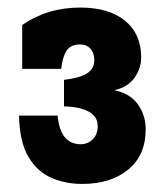

<svg xmlns="http://www.w3.org/2000/svg" viewBox="-20 -668 427 498"><path d="M192.9 -190.9Q150.4 -190.9 113.8 -206.5Q77.1 -222.2 54 -260.7Q30.8 -299.3 29.3 -368.2H129.4Q136.2 -293.9 189.5 -293.9Q207.5 -293.9 220.5 -306.6Q233.4 -319.3 233.4 -340.8Q233.4 -358.9 221.9 -369.9Q210.4 -380.9 190.7 -386.2Q170.9 -391.6 146 -392.1V-460.9Q184.6 -465.3 204.6 -477.1Q224.6 -488.8 224.6 -512.2Q224.6 -530.8 214.6 -541.7Q204.6 -552.7 187.5 -552.7Q163.1 -552.7 152.6 -536.4Q142.1 -520 138.7 -489.3H37.6V-603Q102.5 -648.4 188.5 -648.4Q262.2 -648.4 304.2 -614.3Q346.2 -580.1 346.2 -518.6Q346.2 -491.2 329.3 -466.8Q312.5 -442.4 276.9 -434.1Q317.9 -425.3 337.9 -397Q357.9 -368.7 357.9 -332.5Q357.9 -265.6 312.7 -228.3Q267.6 -190.9 192.9 -190.9Z"/></svg>

Font: Kameron
Style: Regular
Weight: 400
Designer: Vernon Adams
Foundry: Vernon Adams
Version: Version 1.100